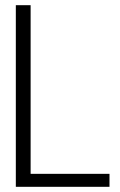

<svg xmlns="http://www.w3.org/2000/svg" viewBox="-20 -720 464 740"><path d="M41 0H402V-50H98V-700H41Z"/></svg>

Font: Advent Pro
Style: Regular
Weight: 400
Designer: VivaRado, Andreas Kalpakidis
Foundry: VivaRado, Andreas Kalpakidis
Version: Version 3.000